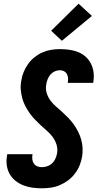

<svg xmlns="http://www.w3.org/2000/svg" viewBox="-20 -1008 540 1036"><path d="M206 8Q179 8 154 4.5Q129 1 106 -8Q83 -17 63.5 -32.5Q44 -48 32 -69.5Q20 -91 16.5 -116.5Q13 -142 18 -168L19 -176H156L155 -173Q153 -160 154.5 -147.5Q156 -135 163 -125Q170 -115 181.5 -110.5Q193 -106 206 -106Q220 -106 235 -111Q250 -116 261.5 -127Q273 -138 279 -152Q285 -166 288 -181Q292 -205 285 -227.5Q278 -250 264.5 -268.5Q251 -287 234 -301.5Q217 -316 200.5 -331.5Q184 -347 168.5 -363Q153 -379 140 -397.5Q127 -416 116.5 -436Q106 -456 100 -478.5Q94 -501 92 -524.5Q90 -548 95 -573Q98 -596 107.5 -619Q117 -642 131.5 -662.5Q146 -683 166 -699Q186 -715 208.5 -725Q231 -735 255.5 -739Q280 -743 303 -743Q329 -743 354 -739.5Q379 -736 401.5 -727Q424 -718 441.5 -702.5Q459 -687 470 -666Q481 -645 484.5 -620Q488 -595 484 -569L483 -561H346V-564Q348 -576 347 -588Q346 -600 340.5 -609.5Q335 -619 325 -624Q315 -629 303 -629Q289 -629 275.5 -623Q262 -617 252.5 -606Q243 -595 237.5 -581.5Q232 -568 230 -555Q225 -530 231.5 -507.5Q238 -485 251.5 -466.5Q265 -448 282 -433.5Q299 -419 315.5 -404Q332 -389 348 -372.5Q364 -356 377 -338Q390 -320 400.5 -299.5Q411 -279 417.5 -257Q424 -235 425.5 -211Q427 -187 423 -163Q419 -139 409.5 -115.5Q400 -92 384 -71Q368 -50 347 -34.5Q326 -19 302.5 -9Q279 1 254.5 4.5Q230 8 206 8ZM314 -788 256 -842 404 -988 476 -922Z"/></svg>

Font: Iosevka Curly Heavy
Style: Italic
Weight: 900
Italic angle: -9°
Monospace: yes
Designer: Belleve Invis
Foundry: Belleve Invis
Version: Version 22.1.2; ttfautohint (v1.8.4)